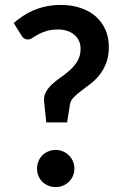

<svg xmlns="http://www.w3.org/2000/svg" viewBox="-20 -751 500 778"><path d="M35.5 -657.5Q52.5 -672.5 72.8 -686Q93 -699.5 116.5 -709.5Q140 -719.5 167.5 -725.2Q195 -731 227 -731Q270.5 -731 306.2 -719Q342 -707 367.5 -684.8Q393 -662.5 407 -631Q421 -599.5 421 -560.5Q421 -522.5 410 -494.8Q399 -467 382.5 -446.5Q366 -426 346.2 -411Q326.5 -396 309 -382.8Q291.5 -369.5 278.8 -356.8Q266 -344 263.5 -328L252 -255H167.5L159 -336.5Q156 -360 165.8 -377.8Q175.5 -395.5 191.8 -410.2Q208 -425 228 -438.8Q248 -452.5 265.5 -468.8Q283 -485 294.8 -505.2Q306.5 -525.5 306.5 -553.5Q306.5 -571.5 299.8 -585.8Q293 -600 281 -610.2Q269 -620.5 252.2 -626Q235.5 -631.5 216 -631.5Q187.5 -631.5 167.8 -625.2Q148 -619 134.2 -611.2Q120.5 -603.5 111 -597.2Q101.5 -591 94 -591Q76 -591 68 -606ZM130 -68Q130 -83.5 135.8 -97.5Q141.5 -111.5 151.5 -121.5Q161.5 -131.5 175.5 -137.5Q189.5 -143.5 205.5 -143.5Q221.5 -143.5 235.2 -137.5Q249 -131.5 259.2 -121.5Q269.5 -111.5 275.5 -97.5Q281.5 -83.5 281.5 -68Q281.5 -52 275.5 -38.2Q269.5 -24.5 259.2 -14.5Q249 -4.5 235.2 1.2Q221.5 7 205.5 7Q189.5 7 175.5 1.2Q161.5 -4.5 151.5 -14.5Q141.5 -24.5 135.8 -38.2Q130 -52 130 -68Z"/></svg>

Font: Lato 2
Style: Bold
Weight: 700
Designer: Lukasz Dziedzic with Adam Twardoch and Botio Nikoltchev
Foundry: tyPoland Lukasz Dziedzic
Version: Version 2.015; 2015-08-06; http://www.latofonts.com/